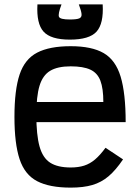

<svg xmlns="http://www.w3.org/2000/svg" viewBox="-20 -843 640 877"><path d="M303 14Q206 14 149.5 -15.5Q93 -45 69.5 -116Q46 -187 46 -309Q46 -432 69.5 -502.5Q93 -573 149.5 -602.5Q206 -632 303 -632Q399 -632 453.5 -600.5Q508 -569 531 -493Q554 -417 554 -285H75V-377H452Q452 -439 438.5 -474.5Q425 -510 392.5 -525Q360 -540 303 -540Q243 -540 209 -519.5Q175 -499 160.5 -451Q146 -403 146 -318Q146 -227 160.5 -174.5Q175 -122 209 -100Q243 -78 303 -78Q338 -78 364.5 -86.5Q391 -95 414 -114.5Q437 -134 462 -168L542 -115Q509 -66 476 -38Q443 -10 402 2Q361 14 303 14ZM299 -662Q212 -662 179 -698.5Q146 -735 151 -823H261Q244 -778 249.5 -766Q255 -754 299 -754Q330 -754 342 -759Q354 -764 352.5 -779Q351 -794 340 -823H449Q454 -735 421 -698.5Q388 -662 299 -662Z"/></svg>

Font: Victor Mono Thin
Style: Regular
Weight: 100
Monospace: yes
Designer: Rune Bjørnerås
Version: Version 1.561;gftools[0.9.30]